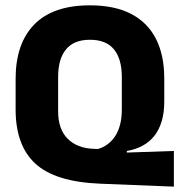

<svg xmlns="http://www.w3.org/2000/svg" viewBox="-20 -673 675 720"><path d="M632 26.9 354.8 15.8Q186.5 8.8 112.5 -59.5Q38.6 -127.8 38.6 -262V-377.8Q38.6 -509.7 108.7 -581.4Q178.8 -653 317.4 -653Q409.6 -653 471.5 -621Q533.4 -588.9 564.7 -527.6Q596 -466.3 596 -378.5V-292Q596 -250 586.2 -217.8Q576.5 -185.6 558.3 -162.9Q540.1 -140.2 514.1 -126.3Q488.1 -112.4 455.7 -106.9V-100.9L632 -106.9ZM331.5 -114.9 348.1 -114.4Q367.3 -120.2 383.4 -132.1Q399.6 -144 411.6 -162Q423.6 -180.1 430.2 -205.2Q436.8 -230.3 436.8 -262.6V-384.6Q436.8 -451.9 407.3 -487.9Q377.8 -523.9 317.4 -523.9Q257.1 -523.9 227.6 -487.9Q198 -451.9 198 -384.6V-255.6Q198 -188.1 233.9 -152.6Q269.8 -117 331.5 -114.9Z"/></svg>

Font: Anek Bangla Medium
Style: Regular
Weight: 500
Designer: Sulekha Rajkumar (Bangla), Yesha Goshar (Latin)
Foundry: Ek Type
Version: Version 1.003